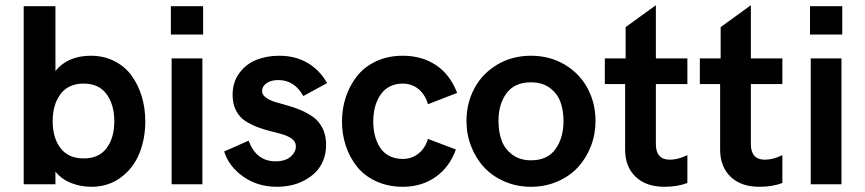

<svg xmlns="http://www.w3.org/2000/svg" viewBox="-20 -714 3352 744"><path d="M334 9.8Q293 9.8 256.1 -4.6Q219.2 -19 194.8 -48.8V0H71.8V-689.9H194.8V-439Q242.7 -498 332 -498Q381.8 -498 422.6 -477.5Q463.4 -457 489.3 -421.9Q515.1 -386.7 529.1 -341.1Q543 -295.4 543 -244.1Q543 -175.3 519.5 -118.4Q496.1 -61.5 447.8 -25.9Q399.4 9.8 334 9.8ZM304.2 -390.1Q245.1 -390.1 214.6 -349.6Q184.1 -309.1 184.1 -244.1Q184.1 -179.7 214.6 -139.9Q245.1 -100.1 304.2 -100.1Q363.3 -100.1 393.1 -139.9Q422.9 -179.7 422.9 -244.1Q422.9 -308.6 392.8 -349.4Q362.8 -390.1 304.2 -390.1Z M642.1 -580.1V-689.9H767.1V-580.1ZM645 0V-487.8H764.2V0Z M1053.2 9.8Q978.5 9.8 922.9 -29.3Q867.2 -68.4 848.6 -127L943.4 -168.9Q973.1 -88.9 1047.4 -88.9Q1085.4 -88.9 1106 -106.7Q1126.5 -124.5 1126.5 -147Q1126.5 -163.6 1113 -174.6Q1099.6 -185.5 1077.9 -192.4Q1056.2 -199.2 1030 -205.3Q1003.9 -211.4 977.8 -221.4Q951.7 -231.4 929.9 -245.6Q908.2 -259.8 894.8 -285.4Q881.3 -311 881.3 -346.2Q881.3 -395.5 907.5 -430.9Q933.6 -466.3 973.6 -482.2Q1013.7 -498 1062.5 -498Q1124.5 -498 1171.9 -470.2Q1219.2 -442.4 1247.6 -392.1L1155.3 -341.8Q1121.1 -403.8 1058.6 -403.8Q1030.3 -403.8 1012.9 -391.6Q995.6 -379.4 995.6 -361.8Q995.6 -347.2 1009.3 -336.7Q1022.9 -326.2 1044.9 -319.3Q1066.9 -312.5 1093.3 -305.4Q1119.6 -298.3 1146 -287.1Q1172.4 -275.9 1194.3 -260Q1216.3 -244.1 1230 -216.8Q1243.7 -189.5 1243.7 -152.8Q1243.7 -120.1 1232.7 -92.8Q1221.7 -65.4 1203.1 -46.9Q1184.6 -28.3 1159.9 -15.1Q1135.3 -2 1108.4 3.9Q1081.5 9.8 1053.2 9.8Z M1541.5 9.8Q1483.9 9.8 1437.7 -11.5Q1391.6 -32.7 1363.3 -68.4Q1335 -104 1320.1 -148.9Q1305.2 -193.8 1305.2 -243.2Q1305.2 -292.5 1319.8 -337.2Q1334.5 -381.8 1362.8 -418.2Q1391.1 -454.6 1437 -476.3Q1482.9 -498 1540.5 -498Q1614.7 -498 1669.4 -461.7Q1724.1 -425.3 1751.5 -354L1638.2 -310.1Q1628.4 -346.2 1602.3 -368.2Q1576.2 -390.1 1540.5 -390.1Q1516.6 -390.1 1497.1 -381.8Q1477.5 -373.5 1464.6 -359.4Q1451.7 -345.2 1442.9 -326.2Q1434.1 -307.1 1430.2 -286.4Q1426.3 -265.6 1426.3 -243.2Q1426.3 -214.4 1432.6 -189.2Q1439 -164.1 1452.1 -143.1Q1465.3 -122.1 1488 -110.1Q1510.7 -98.1 1540.5 -98.1Q1575.7 -98.1 1602.1 -119.4Q1628.4 -140.6 1638.2 -175.8L1746.6 -134.8Q1722.2 -66.4 1668 -28.3Q1613.8 9.8 1541.5 9.8Z M1787.6 -245.1Q1787.6 -314 1818.1 -371.3Q1848.6 -428.7 1906.5 -463.4Q1964.4 -498 2037.6 -498Q2110.8 -498 2168.7 -463.4Q2226.6 -428.7 2257.1 -371.3Q2287.6 -314 2287.6 -245.1Q2287.6 -193.4 2269.5 -147Q2251.5 -100.6 2219.5 -65.9Q2187.5 -31.2 2140.1 -10.7Q2092.8 9.8 2037.6 9.8Q1982.4 9.8 1935.1 -10.7Q1887.7 -31.2 1855.7 -65.9Q1823.7 -100.6 1805.7 -147Q1787.6 -193.4 1787.6 -245.1ZM2037.6 -92.8Q2101.1 -92.8 2132.3 -136Q2163.6 -179.2 2163.6 -245.1Q2163.6 -287.1 2151.4 -319.8Q2139.2 -352.5 2110.1 -373.8Q2081.1 -395 2037.6 -395Q1974.1 -395 1942.9 -352.8Q1911.6 -310.5 1911.6 -245.1Q1911.6 -203.1 1923.8 -169.9Q1936 -136.7 1965.3 -114.7Q1994.6 -92.8 2037.6 -92.8Z M2554.7 9.8Q2483.4 9.8 2442.9 -29.1Q2402.3 -67.9 2402.3 -134.8V-388.2H2323.7V-487.8H2404.3V-608.9L2521.5 -693.8V-487.8H2643.6V-388.2H2521.5V-155.8Q2521.5 -95.2 2575.7 -95.2Q2607.4 -95.2 2643.6 -112.8V-4.9Q2605 9.8 2554.7 9.8Z M2922.9 9.8Q2851.6 9.8 2811 -29.1Q2770.5 -67.9 2770.5 -134.8V-388.2H2691.9V-487.8H2772.5V-608.9L2889.6 -693.8V-487.8H3011.7V-388.2H2889.6V-155.8Q2889.6 -95.2 2943.8 -95.2Q2975.6 -95.2 3011.7 -112.8V-4.9Q2973.1 9.8 2922.9 9.8Z M3118.7 -580.1V-689.9H3243.7V-580.1ZM3121.6 0V-487.8H3240.7V0Z"/></svg>

Font: HK Grotesk Legacy
Style: Bold
Weight: 700
Designer: Alfredo Marco Pradil
Foundry: Hanken Design Co.
Version: Version 2.022;PS 002.022;hotconv 1.0.88;makeotf.lib2.5.64775